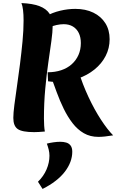

<svg xmlns="http://www.w3.org/2000/svg" viewBox="-20 -846 775 1254"><path d="M493 -381Q519 -296 557.5 -213.5Q596 -131 639 -65Q682 1 719 38Q690 43 665.5 45.5Q641 48 623 48Q569 48 527.5 24Q486 0 454 -41.5Q422 -83 396.5 -135Q371 -187 350 -244.5Q329 -302 309 -357ZM282 -741Q323 -764 373 -776Q423 -788 472 -788Q539 -788 589.5 -763.5Q640 -739 668 -694.5Q696 -650 696 -590Q696 -531 670 -480.5Q644 -430 597 -392Q550 -354 488 -332.5Q426 -311 354 -311Q336 -311 321 -312Q306 -313 294 -315L291 -374Q340 -374 380 -387.5Q420 -401 448.5 -426.5Q477 -452 492.5 -487Q508 -522 508 -565Q508 -603 494.5 -630.5Q481 -658 456 -673Q431 -688 396 -688Q374 -688 349 -682.5Q324 -677 298 -666ZM67 -76Q67 -107 74 -161.5Q81 -216 91 -284Q101 -352 110.5 -427Q120 -502 127 -575Q134 -648 134 -712Q134 -792 120 -826Q193 -823 237.5 -806Q282 -789 303 -757.5Q324 -726 324 -676Q324 -639 315.5 -577.5Q307 -516 295.5 -437Q284 -358 275.5 -265.5Q267 -173 267 -72Q267 -46 268.5 -24.5Q270 -3 273 13Q251 15 233.5 16Q216 17 203 17Q125 17 96 -3Q67 -23 67 -76ZM286 92Q305 87 329 83.5Q353 80 374 80Q394 80 412 85Q430 90 441 104.5Q452 119 452 145Q452 212 403.5 275.5Q355 339 258 388L228 341Q265 305 284 260.5Q303 216 303 171Q303 151 298 131Q293 111 286 92Z"/></svg>

Font: Merienda Black
Style: Regular
Weight: 900
Designer: Eduardo Rodriguez Tunni
Foundry: Eduardo Rodriguez Tunni
Version: Version 2.001